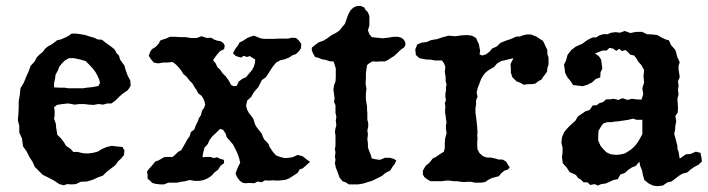

<svg xmlns="http://www.w3.org/2000/svg" viewBox="-20 -624 2423 657"><path d="M225 -509H240L256 -507L272 -504L287 -499L302 -495L314 -489L329 -488L340 -479L350 -472L361 -464L372 -455L379 -442L387 -434L391 -420L399 -409L406 -399L410 -384L417 -365L426 -348L427 -330L417 -315L402 -305L389 -294L375 -280L361 -270H347L333 -266L317 -268L300 -265L284 -266L268 -268H252L235 -266L214 -270L193 -268L175 -265L165 -257L167 -245V-230L165 -217L171 -201L172 -188L174 -176L176 -163L189 -150L199 -137L206 -125L221 -115L231 -104H247L258 -101L270 -99H282L298 -101L314 -105L329 -114L345 -121L362 -125L379 -123L399 -121L406 -109L404 -93L394 -81L384 -72L375 -59L358 -46L345 -36L332 -23L315 -17L298 -9L278 -3L256 -2L240 6L225 7L210 6L198 10L183 6L165 -6L146 -16L126 -26L99 -53L91 -71L81 -86L71 -106L59 -123L55 -151L46 -170V-193L41 -213L43 -235L44 -257V-278L48 -300L50 -322L62 -342L69 -360L78 -380L85 -399L98 -413L106 -428L115 -437L127 -447L134 -457L145 -466L155 -471L165 -478L175 -486L188 -489L202 -495L214 -501ZM233 -425H216L202 -417L192 -407L183 -396L178 -383L170 -368L168 -352L165 -340V-325L185 -324H200L214 -322H265L277 -324L289 -325L302 -327L317 -330L322 -340L320 -350L315 -362L307 -377L298 -389L287 -401L273 -415L256 -420Z M836 -498 849 -502 861 -497 875 -492 887 -491H919L934 -492H966L979 -495L993 -494L1002 -486L1011 -474L1010 -459L1004 -450L993 -439L981 -435L969 -427L954 -421L940 -418L925 -410L912 -394L903 -380L896 -369L889 -359L876 -350L864 -326L855 -316L847 -306L840 -293L826 -280L822 -263L825 -250L832 -237L840 -227L847 -217L850 -207L853 -198L858 -189L864 -181L870 -174L876 -166L879 -157L884 -147L892 -139L899 -131L902 -122L914 -104L925 -92L942 -86L955 -83L967 -84L981 -86L999 -94L1016 -89L1031 -77L1041 -70L1034 -64L1016 -48L1005 -44L999 -33L981 -21L970 -14L958 -9L943 -7L928 -6L914 -7L899 -6L887 -7L875 0L862 -3L850 3L834 2L822 3L812 2L802 -4L791 -18L786 -31L791 -44L796 -56L802 -67L799 -80L794 -95L788 -109L777 -130L767 -142L756 -154L752 -167L743 -180L733 -183L717 -167L707 -158L697 -145L691 -131L680 -119L676 -105L674 -94L673 -86L685 -87H700L712 -83L723 -86L732 -81L746 -77L747 -66L735 -57L726 -43L714 -34L703 -22L691 -14L677 -8L662 -5H647L629 -8L614 -4L600 -2L586 1H556L542 7H528L512 5L501 2L494 -5L485 -13V-26L483 -37L489 -45L497 -54L503 -61L511 -71L522 -75L531 -80L541 -86L550 -87H571L581 -96L589 -104L600 -110L614 -134L621 -147L629 -158L633 -172L645 -181L650 -195L656 -207L661 -220L668 -231L671 -245L679 -256L682 -266L680 -276L676 -286L670 -296L659 -304L653 -315L645 -327L638 -339L627 -350L618 -362L607 -371L600 -383L591 -394L580 -405L570 -412L554 -410H538L521 -407L506 -410L497 -421L489 -433L494 -447L500 -456L509 -461L516 -467L524 -476L528 -485L538 -489L548 -492L561 -498H580L597 -497H615L633 -494H653L670 -500L688 -494L703 -495L712 -489L723 -485L735 -483L744 -477L749 -468L747 -456L733 -449L724 -439L715 -427L709 -418L718 -407L724 -394L733 -386L741 -374L753 -362L763 -348L771 -333L780 -329L790 -330L797 -345L809 -354L822 -360L832 -372L843 -385L849 -397L853 -412V-421L844 -426L835 -432L825 -429L814 -433L805 -427L794 -430L786 -433L777 -442L786 -458L794 -468L800 -479L809 -483L817 -488L826 -494Z M1200 -603 1213 -604 1226 -599 1231 -590 1239 -582 1244 -569V-537L1239 -520L1244 -507L1252 -497L1270 -495L1289 -493L1308 -495L1326 -498H1342L1353 -495L1362 -488L1367 -479V-469L1362 -461L1354 -456L1345 -448L1338 -441L1328 -432L1318 -426L1308 -419L1297 -414H1283L1268 -413L1255 -414L1244 -408L1236 -401L1234 -388L1232 -372V-355L1231 -337L1234 -320L1232 -304V-285L1234 -271L1236 -259V-248L1237 -236V-214L1240 -203V-190L1237 -178L1239 -164L1237 -148L1239 -133V-119L1249 -93L1252 -82L1265 -79L1280 -77L1297 -84H1315L1328 -80L1336 -75L1331 -64L1323 -53L1315 -40L1300 -33L1287 -22L1255 -6L1223 4L1205 7H1174L1163 0L1152 -4L1142 -16L1136 -33L1129 -51L1126 -66L1128 -77L1126 -88L1128 -102L1126 -114L1128 -125V-161L1126 -173L1128 -185L1131 -196L1129 -211L1131 -224L1128 -238V-264L1123 -275L1125 -288L1123 -302L1121 -317L1123 -332L1128 -345L1129 -359V-390L1125 -403L1121 -414H1110L1095 -419L1082 -421L1070 -426L1058 -429L1052 -440L1047 -451V-461L1057 -469L1070 -479L1087 -485L1100 -493L1115 -504L1129 -511L1142 -520L1152 -533L1160 -542L1165 -556L1171 -573L1179 -588L1189 -598Z M1456 -487 1475 -490 1496 -497 1516 -502 1537 -500 1559 -503 1578 -504 1595 -502 1609 -494 1619 -472 1621 -460 1623 -450 1621 -438 1630 -434 1643 -438 1656 -448 1664 -458 1680 -465 1692 -477 1704 -482 1714 -486 1724 -489 1736 -494 1747 -499H1759L1769 -503L1781 -506H1797L1815 -499L1827 -491L1838 -484L1843 -474L1848 -463L1853 -453V-439L1857 -427V-403L1853 -391L1852 -379L1845 -369L1838 -360L1833 -352L1822 -346L1812 -338L1800 -336H1786L1772 -334L1762 -340L1747 -346L1733 -360L1728 -376V-391L1727 -405L1737 -425L1712 -419L1695 -415L1681 -407L1671 -395L1659 -388L1649 -382L1640 -374L1633 -365L1626 -353L1619 -334L1614 -321L1611 -307L1614 -293L1609 -281V-266L1607 -254V-238L1609 -224L1611 -207L1613 -188L1614 -171L1613 -161L1614 -149L1613 -137V-125L1614 -113L1621 -100L1632 -90L1645 -85H1659L1673 -82L1687 -78H1700L1712 -71L1724 -51L1718 -44L1706 -40L1695 -31L1687 -21L1675 -18L1661 -14L1650 -8L1640 -1L1626 1H1604L1592 -2H1580L1568 -1L1556 -2L1544 -4H1532L1518 -6H1506L1492 -4H1453L1441 -11L1432 -18L1427 -27V-40L1436 -56L1448 -66L1454 -73L1461 -82L1472 -87L1483 -95L1499 -105L1502 -118V-133L1503 -149L1508 -168L1506 -183V-195L1508 -205L1506 -216L1505 -228L1503 -238V-248L1504 -260L1502 -271L1506 -281L1504 -293V-303L1506 -314V-324L1508 -336L1505 -346V-360L1502 -379L1504 -395L1499 -408L1492 -417H1468L1454 -420H1442L1429 -422L1415 -425L1403 -436L1401 -455L1408 -472L1422 -478L1439 -480Z M2101 -512 2118 -518 2137 -511 2157 -515H2177L2194 -507L2213 -506L2229 -504L2245 -495L2258 -489L2269 -486L2276 -470L2291 -453L2298 -428L2306 -411L2302 -399V-386L2306 -360L2300 -346L2302 -331L2300 -315L2302 -301L2298 -286L2300 -256L2299 -239L2291 -227L2294 -209L2291 -194L2290 -180L2287 -166L2291 -152L2294 -140L2298 -125V-115L2302 -105L2304 -92L2306 -81L2327 -96L2342 -97L2361 -105L2377 -101L2380 -86L2382 -72L2370 -60L2356 -53L2342 -43L2332 -34L2316 -30L2304 -23L2278 -3L2264 0L2248 11L2228 13L2215 11L2200 4L2185 -8L2180 -25L2177 -41L2170 -58L2168 -71L2155 -56L2142 -51L2130 -43L2118 -32L2103 -27L2094 -11L2079 -8L2064 -1L2052 4L2037 6L2026 11L2015 6L2000 9L1990 0H1977L1968 -9L1958 -15L1951 -25L1941 -30L1929 -35L1919 -51L1906 -65L1903 -86L1905 -103V-119L1901 -135L1903 -154L1910 -171L1917 -180L1927 -191L1939 -202L1949 -211L1957 -225L1983 -243L1998 -248L2008 -263L2022 -264L2031 -271L2044 -275L2054 -284H2068L2080 -286L2096 -282L2110 -288L2128 -282L2142 -286L2157 -284L2175 -283L2181 -301L2178 -322L2184 -342L2182 -362L2184 -384L2175 -401L2164 -413L2157 -425L2150 -434L2137 -437L2128 -446L2120 -453L2108 -449L2099 -457L2089 -450L2077 -458L2065 -460L2056 -451H2041L2034 -448L2016 -441L2029 -432L2037 -420L2039 -405L2041 -389L2035 -377L2034 -359L2019 -354L2006 -342L1990 -334L1974 -329L1957 -331L1941 -333L1932 -347L1922 -359L1914 -374L1912 -389L1910 -403L1917 -417L1922 -436L1935 -453L1951 -465L1972 -474L1990 -487L2008 -496H2020L2031 -503L2044 -507H2059L2071 -512L2087 -514ZM2146 -218 2130 -214 2110 -211 2097 -209 2085 -208 2071 -206H2059L2045 -202L2037 -192L2028 -176L2027 -159V-143L2035 -125L2044 -114L2055 -103L2070 -96L2090 -94L2106 -96L2118 -99L2128 -105L2139 -112L2148 -120L2157 -130L2164 -140L2170 -150L2178 -165V-214H2158Z"/></svg>

Font: Tagesschrift
Style: Regular
Weight: 400
Designer: Yanone
Version: Version 2.000; ttfautohint (v1.8.4.7-5d5b)